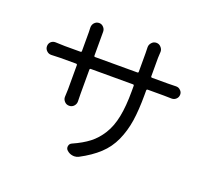

<svg xmlns="http://www.w3.org/2000/svg" viewBox="-134 -950 1269 1156"><g transform="rotate(20 500.0 -372.0)"><path d="M719.7 -578.1Q719.7 -571.3 727.5 -571.3H830.1Q855.5 -571.3 878.9 -572.3Q880.9 -572.3 881.8 -572.3Q897.5 -572.3 908.2 -561.5Q920.9 -550.8 920.9 -534.2Q920.9 -516.6 908.2 -504.9Q896.5 -494.1 880.9 -494.1Q879.9 -494.1 878.9 -494.1Q854.5 -495.1 830.1 -495.1H727.5Q719.7 -495.1 719.7 -487.3V-460Q719.7 -362.3 709 -292Q698.2 -221.7 670.9 -161.1Q643.6 -100.6 595.7 -56.2Q547.9 -11.7 475.6 26.4Q461.9 33.2 447.3 33.2Q441.4 33.2 436.5 32.2Q416 29.3 400.4 14.6Q388.7 3.9 391.6 -12.2Q394.5 -28.3 409.2 -34.2Q470.7 -61.5 511.2 -92.8Q551.8 -124 582 -172.4Q612.3 -220.7 626 -289.1Q639.6 -357.4 639.6 -453.1V-487.3Q639.6 -495.1 632.8 -495.1H362.3Q355.5 -495.1 355.5 -487.3V-333L356.4 -284.2Q356.4 -267.6 344.7 -254.9Q333 -242.2 314.9 -242.2Q296.9 -242.2 285.2 -254.9Q273.4 -267.6 273.4 -283.2L275.4 -333V-487.3Q275.4 -495.1 267.6 -495.1H168Q141.6 -495.1 110.4 -493.2Q109.4 -493.2 108.4 -493.2Q91.8 -493.2 80.1 -504.9Q67.4 -516.6 67.4 -534.2Q67.4 -551.8 80.1 -563.5Q91.8 -573.2 106.4 -573.2Q108.4 -573.2 110.4 -573.2Q141.6 -571.3 168 -571.3H267.6Q275.4 -571.3 275.4 -578.1V-699.2L274.4 -729.5Q274.4 -746.1 285.2 -758.8Q297.9 -772.5 315.4 -772.5Q333 -772.5 344.7 -758.8Q355.5 -747.1 355.5 -730.5V-699.2V-578.1Q355.5 -571.3 362.3 -571.3H632.8Q639.6 -571.3 639.6 -578.1V-696.3L638.7 -735.4Q638.7 -752 650.4 -764.6Q662.1 -778.3 680.2 -778.3Q698.2 -778.3 710 -764.6Q721.7 -752 721.7 -736.3L719.7 -696.3Z"/></g></svg>

Font: Gen Jyuu Gothic Regular
Style: Regular
Weight: 400
Designer: [Source Han Sans]
Ryoko NISHIZUKA  (kana & ideographs); Paul D. Hunt (Latin, Greek & Cyrillic); Wenlong ZHANG  (bopomofo
Version: Version 1.002.20150607